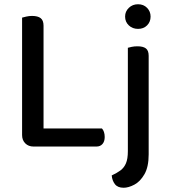

<svg xmlns="http://www.w3.org/2000/svg" viewBox="-20 -689 795 904"><path d="M84 -372H185V-8L138 1Q114 1 99 -14Q84 -29 84 -53ZM138 1V-84H460Q466 -78 469.5 -67.5Q473 -57 473 -44Q473 -23 462.5 -11Q452 1 434 1ZM185 -278H84V-606Q91 -608 104 -611Q117 -614 131 -614Q158 -614 171.5 -603.5Q185 -593 185 -568ZM506 137Q530 126 547 113.5Q564 101 573 80Q582 59 582 23V-289H680V38Q680 97 660 131.5Q640 166 612.5 180.5Q585 195 562 195Q534 195 521 178Q508 161 506 137ZM569 -611Q569 -635 586.5 -652Q604 -669 630 -669Q656 -669 672.5 -652Q689 -635 689 -611Q689 -586 672.5 -569.5Q656 -553 630 -553Q604 -553 586.5 -569.5Q569 -586 569 -611ZM680 -206 582 -215V-464Q588 -466 600.5 -468.5Q613 -471 627 -471Q654 -471 667 -461Q680 -451 680 -426Z"/></svg>

Font: Baloo Tamma 2 Medium
Style: Regular
Weight: 500
Designer: Divya Kowshik, Shuchita Grover and Ek Type
Foundry: Ek Type
Version: Version 1.700